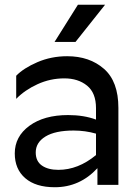

<svg xmlns="http://www.w3.org/2000/svg" viewBox="-20 -776 582 806"><path d="M225 -63Q308 -63 383 -125V-215Q338 -228 289 -228Q212 -228 171 -203Q130 -178 130 -136Q130 -99 156 -81Q182 -63 225 -63ZM383 -322Q383 -386 345.5 -416.5Q308 -447 250 -447Q191 -447 137.5 -422.5Q84 -398 48 -361V-458Q79 -490 137 -515Q195 -540 262 -540Q356 -540 416.5 -487Q477 -434 477 -323V0H389V-70Q315 10 210 10Q130 10 86 -28Q42 -66 42 -132Q42 -203 103.5 -248Q165 -293 266 -293Q332 -293 383 -274ZM307 -756H421L297 -600H209Z"/></svg>

Font: Roundo Medium
Style: Regular
Weight: 500
Designer: Namrata Goyal (Gurmukhi), Shiva Nallaperumal (Latin)
Foundry: Indian Type Foundry
Version: Version 1.000;PS 1.0;hotconv 1.0.88;makeotf.lib2.5.647800